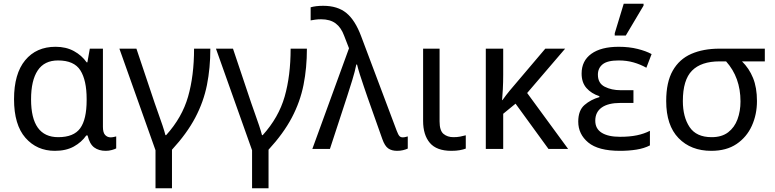

<svg xmlns="http://www.w3.org/2000/svg" viewBox="-20 -796 4139 1026"><path d="M273 10Q177 10 116 -59.5Q55 -129 55 -266Q55 -402 114.5 -474Q174 -546 277 -546Q333 -546 375 -523Q417 -500 443 -463H447L460 -536H530V-118Q530 -87 542 -74.5Q554 -62 571 -62Q579 -62 588 -64Q597 -66 601 -67V-3Q594 1 578 5.5Q562 10 545 10Q508 10 483.5 -8Q459 -26 448 -72H441Q416 -36 374.5 -13Q333 10 273 10ZM291 -63Q374 -63 408.5 -110.5Q443 -158 443 -261V-267Q443 -367 409.5 -420Q376 -473 290 -473Q217 -473 181.5 -419.5Q146 -366 146 -265Q146 -63 291 -63Z M811 210V7L618 -536H709L806 -247Q814 -223 826 -190Q838 -157 848.5 -125.5Q859 -94 864 -74H868Q953 -168 985 -279.5Q1017 -391 1017 -536H1104Q1104 -433 1086 -342.5Q1068 -252 1023.5 -167.5Q979 -83 899 4V210Z M1327 210V7L1134 -536H1225L1322 -247Q1330 -223 1342 -190Q1354 -157 1364.5 -125.5Q1375 -94 1380 -74H1384Q1469 -168 1501 -279.5Q1533 -391 1533 -536H1620Q1620 -433 1602 -342.5Q1584 -252 1539.5 -167.5Q1495 -83 1415 4V210Z M2102 10Q2073 10 2054.5 -3Q2036 -16 2023 -53L1944 -276Q1936 -300 1924.5 -333Q1913 -366 1903 -398Q1893 -430 1888 -451H1884Q1877 -415 1862.5 -368Q1848 -321 1835 -281L1743 0H1649L1845 -538L1819 -605Q1803 -649 1773.5 -671Q1744 -693 1696 -693Q1678 -693 1664.5 -691Q1651 -689 1640 -687V-757Q1654 -761 1670.5 -763Q1687 -765 1707 -765Q1784 -765 1831 -726.5Q1878 -688 1910 -602L2100 -97Q2108 -76 2114.5 -69Q2121 -62 2132 -62Q2140 -62 2147 -64Q2154 -66 2159 -67V-2Q2148 3 2133.5 6.5Q2119 10 2102 10Z M2392 10Q2313 10 2277 -32.5Q2241 -75 2241 -150V-536H2329V-147Q2329 -98 2350 -80.5Q2371 -63 2403 -63Q2423 -63 2438.5 -66Q2454 -69 2469 -73V-2Q2456 3 2437 6.5Q2418 10 2392 10Z M3000 -536 2797 -299 3016 0H2911L2735 -242L2669 -188V0H2576V-536H2669V-397Q2669 -357 2667 -319Q2665 -281 2663 -261H2665Q2674 -274 2684.5 -287.5Q2695 -301 2704 -312L2894 -536Z M3293 10Q3177 10 3123.5 -34.5Q3070 -79 3070 -146Q3070 -206 3103.5 -235Q3137 -264 3183 -277V-282Q3140 -296 3114 -325.5Q3088 -355 3088 -403Q3088 -471 3140 -508.5Q3192 -546 3286 -546Q3342 -546 3387.5 -534.5Q3433 -523 3462 -507L3434 -434Q3402 -452 3365.5 -462.5Q3329 -473 3286 -473Q3226 -473 3200.5 -452.5Q3175 -432 3175 -397Q3175 -351 3211.5 -332.5Q3248 -314 3296 -314H3365V-246H3296Q3230 -246 3195.5 -221.5Q3161 -197 3161 -151Q3161 -108 3195.5 -86.5Q3230 -65 3293 -65Q3345 -65 3383.5 -73Q3422 -81 3453 -97V-19Q3422 -3 3381 3.5Q3340 10 3293 10ZM3265 -606V-618L3313 -776H3419V-766L3324 -606Z M3781 10Q3672 10 3606 -58Q3540 -126 3540 -256Q3540 -357 3575 -418.5Q3610 -480 3674 -508Q3738 -536 3825 -536H4067V-468H3945Q3983 -431 4004 -379.5Q4025 -328 4025 -256Q4025 -184 3997.5 -123.5Q3970 -63 3916 -26.5Q3862 10 3781 10ZM3783 -63Q3837 -63 3871 -89Q3905 -115 3921 -158.5Q3937 -202 3937 -254Q3937 -382 3860 -468H3825Q3727 -468 3678 -418.5Q3629 -369 3629 -256Q3629 -171 3665 -117Q3701 -63 3783 -63Z"/></svg>

Font: Go Noto Kurrent-Regular
Style: Regular
Weight: 400
Designer: Monotype Design Team
Foundry: Monotype Imaging Inc.
Version: Version 2.012; ttfautohint (v1.8.4.7-5d5b)